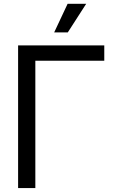

<svg xmlns="http://www.w3.org/2000/svg" viewBox="-20 -959 576 979"><path d="M511.7 -649.4H160.2V0H72.3V-727.5H511.7ZM324.7 -939.5H419.4L325.7 -793.9H256.3Z"/></svg>

Font: Intratopia Thin
Style: Regular
Weight: 100
Designer: Rasmus Andersson
Foundry: rsms
Version: Version 3.000;Glyphs 3.2.3 (3260)